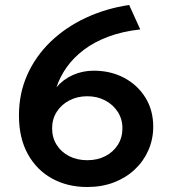

<svg xmlns="http://www.w3.org/2000/svg" viewBox="-20 -735 683 770"><path d="M330 15Q250.5 15 188.5 -19.2Q126.5 -53.5 91.2 -117.8Q56 -182 56 -272Q56 -360.5 89.5 -435.2Q123 -510 183 -567.8Q243 -625.5 323.5 -663.2Q404 -701 498 -715L542.5 -617Q470.5 -609 414 -587.8Q357.5 -566.5 316.2 -535.2Q275 -504 247.8 -465.8Q220.5 -427.5 206.5 -385Q232.5 -416 271.5 -433.8Q310.5 -451.5 356 -451.5Q424 -451.5 478 -422.8Q532 -394 563.2 -343.5Q594.5 -293 594.5 -227Q594.5 -176.5 575 -132.2Q555.5 -88 520.2 -55Q485 -22 436.8 -3.5Q388.5 15 330 15ZM330 -92.5Q371 -92.5 402.8 -109Q434.5 -125.5 452.8 -154.5Q471 -183.5 471 -220.5Q471 -257.5 452.2 -286.5Q433.5 -315.5 401.8 -332.2Q370 -349 330 -349Q290 -349 258 -332.2Q226 -315.5 207.5 -286.5Q189 -257.5 189 -220.5Q189 -183.5 207 -154.5Q225 -125.5 257 -109Q289 -92.5 330 -92.5Z"/></svg>

Font: Geologica Roman Medium
Style: Regular
Weight: 500
Designer: Sindre Bremnes, Frode Helland
Foundry: Monokrom Skriftforlag AS
Version: Version 1.010;gftools[0.9.28]